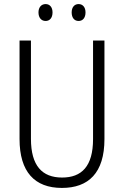

<svg xmlns="http://www.w3.org/2000/svg" viewBox="-20 -913 609 943"><path d="M169 -852C169 -826 183 -810 204 -810C224 -810 238 -825 238 -852C238 -878 224 -893 204 -893C183 -893 169 -877 169 -852ZM332 -852C332 -826 345 -810 366 -810C387 -810 400 -826 400 -852C400 -878 386 -893 366 -893C346 -893 332 -878 332 -852ZM493 -230V-714H437V-230C437 -96 381 -41 285 -41C187 -41 132 -99 132 -231V-714H76V-230C76 -69 150 10 284 10C414 10 493 -63 493 -230Z"/></svg>

Font: Noto Sans Hebrew Condensed Light
Style: Regular
Weight: 300
Width: 3
Designer: Monotype Design Team
Foundry: Monotype Imaging Inc.
Version: Version 2.004